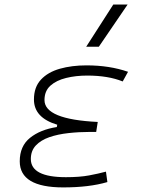

<svg xmlns="http://www.w3.org/2000/svg" viewBox="-20 -815 626 845"><path d="M258.3 9.8Q66.9 9.8 66.9 -105Q66.9 -171.9 112.1 -208.3Q157.2 -244.6 230 -255.9L231.9 -266.1Q129.4 -296.9 129.4 -377Q129.4 -431.6 160.2 -464.6Q190.9 -497.6 243.4 -512.5Q295.9 -527.3 360.8 -527.3Q461.9 -527.3 543.5 -499L520 -456.5Q456.1 -482.4 363.8 -482.4Q314 -482.4 271 -471.9Q228 -461.4 201.9 -438Q175.8 -414.6 175.8 -374.5Q175.8 -289.6 410.2 -278.3L403.3 -234.4H375.5Q327.1 -234.4 280.8 -229.2Q234.4 -224.1 197 -211.2Q159.7 -198.2 137.7 -174.8Q115.7 -151.4 115.7 -115.2Q115.7 -35.2 270 -35.2Q330.6 -35.2 372.1 -43Q413.6 -50.8 446.3 -59.6L452.6 -13.7Q372.6 9.8 258.3 9.8ZM359.4 -609.4 478.5 -794.9H541.5L415 -609.4Z"/></svg>

Font: CaskaydiaCove NFP ExtraLight
Style: Italic
Weight: 200
Italic angle: -10°
Designer: Aaron Bell
Foundry: Saja Typeworks
Version: Version 2111.001; VTT 6.35;Nerd Fonts 3.1.1